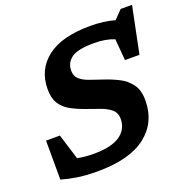

<svg xmlns="http://www.w3.org/2000/svg" viewBox="-134 -872 978 1008"><g transform="rotate(-20 355.0 -368.0)"><path d="M605 -254Q605 -131 513.8 -59.5Q422.5 12 241.5 12Q176 12 128 4.2Q80 -3.5 43 -14.5L42.5 -232.5H120L164 -90Q184.5 -86 206.8 -83.8Q229 -81.5 253.5 -81.5Q354.5 -81.5 402.2 -115Q450 -148.5 450 -206Q450 -241 426 -260.5Q402 -280 364 -292.8Q326 -305.5 284.5 -321Q243.5 -336 211.2 -354.8Q179 -373.5 160.8 -403.5Q142.5 -433.5 142.5 -482.5Q142.5 -591.5 224 -655.2Q305.5 -719 466 -719Q503 -719 537.8 -714.8Q572.5 -710.5 602 -701.5L647 -748H710.5L657.5 -488H576.5L566.5 -608Q518 -627.5 455 -627.5Q361.5 -627.5 326.8 -601.5Q292 -575.5 292 -532Q292 -502 310.8 -484.8Q329.5 -467.5 362 -455.8Q394.5 -444 436 -430.5Q477.5 -417 516.2 -397.5Q555 -378 580 -344Q605 -310 605 -254Z"/></g></svg>

Font: Newsreader 6pt SemiBold
Style: Italic
Weight: 600
Italic angle: -17°
Designer: Hugues Gentile
Foundry: Production Type
Version: Version 1.003; ttfautohint (v1.8.3)